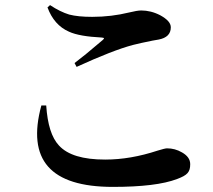

<svg xmlns="http://www.w3.org/2000/svg" viewBox="-20 -727 835 752"><path d="M422 5C535 5 619 -5 674 -26C714 -41 725 -53 725 -84C725 -103 714 -118 693 -130C674 -141 655 -146 634 -146C629 -146 616 -143 597 -137C527 -114 459 -102 392 -102C305 -102 245 -120 211 -157C182 -188 166 -240 161 -314H142C84 -101 177 5 422 5ZM280 -465C374 -508 448 -537 501 -551C519 -556 545 -561 578 -568C589 -570 596 -571 601 -572C633 -578 649 -594 649 -620C649 -637 635 -652 608 -667C583 -680 558 -686 533 -686C522 -686 506 -683 485 -678C440 -667 392 -661 341 -661C304 -661 274 -664 251 -670C228 -677 203 -689 176 -707L166 -698C183 -652 211 -620 250 -603C278 -590 321 -583 378 -580C389 -579 390 -577 382 -570C333 -528 296 -498 272 -480Z"/></svg>

Font: AllPunType Bold
Style: Regular
Weight: 700
Version: 1.0